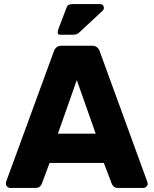

<svg xmlns="http://www.w3.org/2000/svg" viewBox="-20 -925 756 945"><path d="M30 0Q22 0 15.5 -6.5Q9 -13 9 -21Q9 -23 9 -25.5Q9 -28 10 -30L245 -672Q248 -683 257.5 -691.5Q267 -700 284 -700H432Q449 -700 458.5 -691.5Q468 -683 471 -672L705 -30Q707 -24 707 -21Q707 -13 700.5 -6.5Q694 0 685 0H562Q546 0 539 -7.5Q532 -15 530 -21L491 -123H224L186 -21Q184 -15 177 -7.5Q170 0 153 0ZM265 -267H451L358 -531ZM278 -754Q264 -754 264 -763Q264 -772 267 -781L307 -886Q312 -900 321 -902.5Q330 -905 344 -905H472Q486 -905 490 -893Q494 -881 486 -873L372 -767Q364 -759 356.5 -756.5Q349 -754 335 -754Z"/></svg>

Font: Fz Rubik
Style: Bold
Weight: 700
Designer: Hubert and Fischer
Foundry: Hubert and Fischer
Version: Vit hóa bi FontZin.com